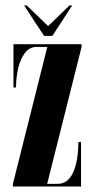

<svg xmlns="http://www.w3.org/2000/svg" viewBox="-20 -686 354 706"><path d="M27.5 0V-10L154 -513.5H115.5Q88.5 -513.5 71.8 -491.5Q55 -469.5 47 -435.5Q39 -401.5 39 -364.5H29.5V-523.5H280V-513.5L153.5 -10H191.5Q230 -10 249 -52.2Q268 -94.5 268 -163.5H278V0ZM142 -554 68.5 -666H78.5L157 -590L235.5 -666H245.5L172.5 -554Z"/></svg>

Font: Imbue 100pt
Style: Bold
Weight: 700
Designer: Tyler Finck
Foundry: Etcetera Type Company
Version: Version 1.102; ttfautohint (v1.8.3)